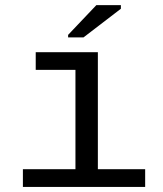

<svg xmlns="http://www.w3.org/2000/svg" viewBox="-20 -733 640 753"><path d="M363.8 -69.3H549.3V0H69.8V-69.3H275.9V-459H120.1V-528.3H363.8ZM247.1 -586.4V-596.2L357.9 -712.9H454.1V-698.7L307.6 -586.4Z"/></svg>

Font: Cousine
Style: Regular
Weight: 400
Monospace: yes
Designer: Steve Matteson
Foundry: Ascender Corporation
Version: Version 1.20